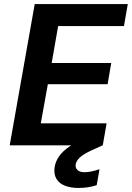

<svg xmlns="http://www.w3.org/2000/svg" viewBox="-20 -720 653 951"><path d="M28 0 152 -700H613L594 -591H268L236 -408H531L513 -303H217L182 -109H508L489 0ZM368 211Q331 211 302 200Q273 189 259 165Q245 141 251 105Q256 78 273.5 53Q291 28 326.5 4Q362 -20 421 -43L470 -63L488 0L433 25Q394 43 376.5 59Q359 75 355 93Q352 111 363.5 122Q375 133 399 133Q414 133 433.5 129Q453 125 473 118L459 197Q439 204 415.5 207.5Q392 211 368 211Z"/></svg>

Font: DM Sans 9pt
Style: Bold Italic
Weight: 700
Italic angle: -10°
Version: Version 4.004;gftools[0.9.30]